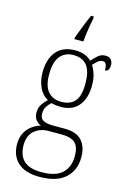

<svg xmlns="http://www.w3.org/2000/svg" viewBox="-147 -835 766 1143"><g transform="rotate(15 236.5 -263.0)"><path d="M206 -616Q214 -637 224.5 -664.5Q235 -692 246 -719Q257 -746 266 -766H283V-753Q268 -679 261 -606H206ZM217 240Q128 240 83 198.5Q38 157 38 85Q38 43 54.5 14Q71 -15 96 -32.5Q121 -50 147 -57Q128 -64 114.5 -81Q101 -98 101 -128Q101 -156 116.5 -178.5Q132 -201 148 -214Q111 -234 92.5 -275.5Q74 -317 74 -365Q74 -449 114 -496Q154 -543 230 -543Q263 -543 289 -532.5Q315 -522 330 -506Q344 -522 364 -540.5Q384 -559 411 -559Q435 -559 446 -545.5Q457 -532 457 -513Q457 -495 450.5 -484Q444 -473 430 -473Q430 -498 424.5 -510.5Q419 -523 405 -523Q388 -523 375.5 -513Q363 -503 347 -485Q360 -466 369.5 -436.5Q379 -407 379 -364Q379 -288 341.5 -241.5Q304 -195 230 -195Q219 -195 200.5 -197Q182 -199 174 -203Q158 -190 146.5 -172Q135 -154 135 -128Q135 -98 157.5 -87Q180 -76 216 -76H289Q361 -76 394.5 -39Q428 -2 428 63Q428 144 375 192Q322 240 217 240ZM227 -225Q281 -225 309.5 -257.5Q338 -290 338 -365Q338 -444 309.5 -478.5Q281 -513 226 -513Q175 -513 145 -477.5Q115 -442 115 -364Q115 -293 144.5 -259Q174 -225 227 -225ZM220 210Q309 210 349 171.5Q389 133 389 67Q389 9 363 -14.5Q337 -38 281 -38H199Q148 -38 112.5 -8Q77 22 77 84Q77 118 90 147Q103 176 134.5 193Q166 210 220 210Z"/></g></svg>

Font: Noto Serif SemiCondensed ExtraLight
Style: Regular
Weight: 200
Width: 4
Designer: Monotype Design Team
Foundry: Monotype Imaging Inc.
Version: Version 2.014